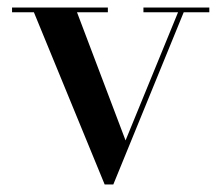

<svg xmlns="http://www.w3.org/2000/svg" viewBox="-20 -480 594 510"><path d="M536 -460V-447.5H468L281 10H258L70 -447.5H12V-460H266.5V-447.5H184.5L313.5 -107L453 -447.5H361V-460Z"/></svg>

Font: Bodoni Moda 18pt Medium
Style: Regular
Weight: 500
Designer: Owen Earl
Foundry: indestructible type
Version: Version 2.004